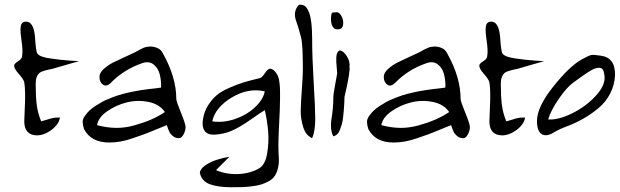

<svg xmlns="http://www.w3.org/2000/svg" viewBox="-20 -649 2605 807"><path d="M82 -139Q82 -153 84 -190.5Q86 -228 85.5 -257Q85 -286 82 -303Q79 -316 58 -339.5Q37 -363 40 -376Q42 -383 57.5 -392.5Q73 -402 73 -415Q77 -435 69.5 -485.5Q62 -536 71 -549Q76 -558 90 -558Q121 -558 127 -495Q131 -431 137 -424Q143 -416 157 -411Q171 -406 194 -403Q217 -400 232.5 -398Q248 -396 277 -394Q306 -392 312 -392Q217 -364 201 -360Q157 -351 148 -344Q130 -331 130 -297Q130 -242 134.5 -207.5Q139 -173 153 -139Q167 -143 179 -146.5Q191 -150 195.5 -151.5Q200 -153 208.5 -154Q217 -155 232 -155Q228 -127 197 -103.5Q166 -80 134 -80Q82 -82 82 -139Z M579 -384Q500 -357 445 -300Q427 -283 412.5 -293.5Q398 -304 398 -326Q398 -343 416.5 -359.5Q435 -376 456 -386.5Q477 -397 507 -410.5Q537 -424 547 -429Q571 -443 583.5 -448Q596 -453 611.5 -453.5Q627 -454 644 -446Q656 -441 665 -424Q721 -324 721 -233Q721 -223 740.5 -175.5Q760 -128 760 -115Q760 -100 751.5 -84Q743 -68 731 -68Q716 -69 706 -77.5Q696 -86 691.5 -95.5Q687 -105 681 -123Q667 -118 634 -104Q601 -90 582.5 -83.5Q564 -77 536.5 -67.5Q509 -58 485.5 -54Q462 -50 439 -50Q362 -50 333 -107Q328 -123 327.5 -135.5Q327 -148 336.5 -161.5Q346 -175 356 -184.5Q366 -194 381.5 -204Q397 -214 409.5 -221Q422 -228 436 -233Q506 -265 636 -278Q650 -280 657 -281Q658 -312 651 -338Q644 -364 625 -378.5Q606 -393 579 -384ZM673 -178Q651 -211 604.5 -220.5Q558 -230 512.5 -218.5Q467 -207 430 -181Q393 -155 388 -123Q429 -112 467 -111.5Q505 -111 544.5 -122Q584 -133 615 -146.5Q646 -160 673 -178Z M881 -83Q852 -82 840 -99Q828 -116 833 -147Q838 -180 854.5 -206Q871 -232 890.5 -248.5Q910 -265 943 -279.5Q976 -294 1001.5 -302Q1027 -310 1070 -320Q1079 -320 1093 -341Q1107 -362 1117 -360Q1128 -358 1136 -348.5Q1144 -339 1148.5 -328.5Q1153 -318 1155 -299Q1157 -280 1157 -269Q1157 -258 1157 -237Q1157 -234 1157 -233Q1157 -198 1152.5 -113.5Q1148 -29 1152 14Q1153 38 1148.5 57Q1144 76 1135.5 89.5Q1127 103 1111 112Q1095 121 1079 126Q1063 131 1039.5 134Q1016 137 997.5 137.5Q979 138 952 138Q897 138 862.5 125.5Q828 113 820 78Q821 61 843 46Q865 31 891.5 22.5Q918 14 944 10L888 66Q932 85 982.5 82.5Q1033 80 1070 58Q1095 43 1103 -5Q1111 -53 1107 -98Q1103 -143 1093 -186Q1082 -180 1034 -146.5Q986 -113 953 -99Q920 -85 881 -83ZM1093 -265Q1024 -281 954.5 -239.5Q885 -198 872 -139Q918 -132 967 -148.5Q1016 -165 1051 -197.5Q1086 -230 1093 -265Z M1237 -629Q1254 -630 1263 -622.5Q1272 -615 1280 -594Q1292 -560 1292 -486Q1292 -409 1298.5 -302Q1305 -195 1305 -150Q1305 -98 1292 -68Q1265 -80 1254 -116Q1243 -152 1244 -187.5Q1245 -223 1249 -277.5Q1253 -332 1253 -357Q1253 -370 1252.5 -399.5Q1252 -429 1251.5 -437Q1251 -445 1249.5 -464Q1248 -483 1245 -493.5Q1242 -504 1237.5 -520.5Q1233 -537 1226 -557Q1209 -601 1237 -629Z M1404 -526Q1383 -523 1375.5 -543Q1368 -563 1373 -589Q1374 -595 1377.5 -596Q1381 -597 1389 -597Q1403 -601 1413.5 -584.5Q1424 -568 1422.5 -548Q1421 -528 1404 -526ZM1381 -233Q1380 -249 1389 -295Q1398 -341 1397 -344Q1397 -347 1395.5 -363Q1394 -379 1393.5 -387.5Q1393 -396 1393.5 -408Q1394 -420 1398 -427.5Q1402 -435 1409 -437Q1424 -435 1438 -412.5Q1452 -390 1449 -367Q1451 -359 1446 -329Q1441 -299 1434.5 -270.5Q1428 -242 1428 -242Q1428 -233 1427 -215Q1426 -197 1425 -185Q1424 -173 1422 -155.5Q1420 -138 1416.5 -126Q1413 -114 1408.5 -102.5Q1404 -91 1397 -84.5Q1390 -78 1381 -76Q1373 -91 1371.5 -111Q1370 -131 1373 -147.5Q1376 -164 1378.5 -189Q1381 -214 1381 -233Z M1774 -384Q1695 -357 1640 -300Q1622 -283 1607.5 -293.5Q1593 -304 1593 -326Q1593 -343 1611.5 -359.5Q1630 -376 1651 -386.5Q1672 -397 1702 -410.5Q1732 -424 1742 -429Q1766 -443 1778.5 -448Q1791 -453 1806.5 -453.5Q1822 -454 1839 -446Q1851 -441 1860 -424Q1916 -324 1916 -233Q1916 -223 1935.5 -175.5Q1955 -128 1955 -115Q1955 -100 1946.5 -84Q1938 -68 1926 -68Q1911 -69 1901 -77.5Q1891 -86 1886.5 -95.5Q1882 -105 1876 -123Q1862 -118 1829 -104Q1796 -90 1777.5 -83.5Q1759 -77 1731.5 -67.5Q1704 -58 1680.5 -54Q1657 -50 1634 -50Q1557 -50 1528 -107Q1523 -123 1522.5 -135.5Q1522 -148 1531.5 -161.5Q1541 -175 1551 -184.5Q1561 -194 1576.5 -204Q1592 -214 1604.5 -221Q1617 -228 1631 -233Q1701 -265 1831 -278Q1845 -280 1852 -281Q1853 -312 1846 -338Q1839 -364 1820 -378.5Q1801 -393 1774 -384ZM1868 -178Q1846 -211 1799.5 -220.5Q1753 -230 1707.5 -218.5Q1662 -207 1625 -181Q1588 -155 1583 -123Q1624 -112 1662 -111.5Q1700 -111 1739.5 -122Q1779 -133 1810 -146.5Q1841 -160 1868 -178Z M2037 -139Q2037 -153 2039 -190.5Q2041 -228 2040.5 -257Q2040 -286 2037 -303Q2034 -316 2013 -339.5Q1992 -363 1995 -376Q1997 -383 2012.5 -392.5Q2028 -402 2028 -415Q2032 -435 2024.5 -485.5Q2017 -536 2026 -549Q2031 -558 2045 -558Q2076 -558 2082 -495Q2086 -431 2092 -424Q2098 -416 2112 -411Q2126 -406 2149 -403Q2172 -400 2187.5 -398Q2203 -396 2232 -394Q2261 -392 2267 -392Q2172 -364 2156 -360Q2112 -351 2103 -344Q2085 -331 2085 -297Q2085 -242 2089.5 -207.5Q2094 -173 2108 -139Q2122 -143 2134 -146.5Q2146 -150 2150.5 -151.5Q2155 -153 2163.5 -154Q2172 -155 2187 -155Q2183 -127 2152 -103.5Q2121 -80 2089 -80Q2037 -82 2037 -139Z M2237 -141Q2237 -199 2305 -284.5Q2373 -370 2426 -400Q2454 -415 2464 -417.5Q2474 -420 2505 -415Q2567 -407 2565 -332Q2563 -292 2545 -256.5Q2527 -221 2496 -195Q2465 -169 2430.5 -149.5Q2396 -130 2355 -115Q2355 -115 2348.5 -112.5Q2342 -110 2332.5 -105.5Q2323 -101 2312 -95Q2279 -73 2258 -84.5Q2237 -96 2237 -141ZM2521 -329Q2519 -347 2514.5 -355.5Q2510 -364 2497 -364Q2483 -364 2465.5 -354Q2448 -344 2423 -326Q2398 -308 2394 -305Q2365 -286 2330 -235.5Q2295 -185 2284 -147Q2326 -144 2383.5 -172Q2441 -200 2483 -245Q2525 -290 2521 -329Z"/></svg>

Font: Long Cang
Style: Regular
Weight: 400
Designer: ZhongQi
Foundry: ZhongQi
Version: Version 2.001